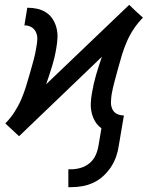

<svg xmlns="http://www.w3.org/2000/svg" viewBox="-20 -552 640 795"><path d="M263 223V149H274Q294 149 314.5 143Q335 137 351.5 123Q368 109 376.5 89.5Q385 70 388 50L400 -21Q384 -32 374 -49Q364 -66 359.5 -85.5Q355 -105 356 -126Q357 -147 361 -168Q367 -205 378 -242.5Q389 -280 402 -317L59 12L30 -15L2 -41Q23 -62 39.5 -87.5Q56 -113 67.5 -139.5Q79 -166 87.5 -193.5Q96 -221 104 -249Q112 -277 119.5 -304.5Q127 -332 131 -360Q134 -375 134.5 -390.5Q135 -406 128.5 -419.5Q122 -433 109.5 -440Q97 -447 81 -447L93 -520Q115 -520 135 -515.5Q155 -511 171.5 -500Q188 -489 198.5 -472.5Q209 -456 214 -436Q219 -416 218 -395Q217 -374 213 -352Q207 -315 195.5 -277.5Q184 -240 171 -203L515 -532L543 -505L572 -479Q551 -458 534 -432.5Q517 -407 505.5 -380.5Q494 -354 485.5 -326.5Q477 -299 469.5 -271Q462 -243 454.5 -215.5Q447 -188 442 -160Q440 -145 439.5 -129.5Q439 -114 445 -100.5Q451 -87 464 -80.5Q477 -74 493 -74L472 50Q469 73 461 96Q453 119 439.5 139.5Q426 160 407.5 177Q389 194 366.5 204.5Q344 215 320.5 219Q297 223 274 223Z"/></svg>

Font: Iosevka Plex Etoile
Style: Italic
Weight: 400
Italic angle: -9°
Designer: Belleve Invis
Foundry: Belleve Invis
Version: Version 25.1.1; ttfautohint (v1.8.4)